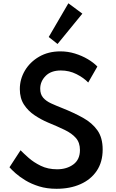

<svg xmlns="http://www.w3.org/2000/svg" viewBox="-20 -1160 722 1196"><path d="M332 16Q416.5 16 481.2 -12.8Q546 -41.5 582.8 -96.2Q619.5 -151 619.5 -228.5Q619.5 -302 586.8 -348.2Q554 -394.5 497 -426.2Q440 -458 367 -487Q330 -501.5 298.8 -515.8Q267.5 -530 249 -551.2Q230.5 -572.5 230.5 -607.5Q230.5 -652.5 264 -686.8Q297.5 -721 359 -721Q411.5 -721 456.5 -698.2Q501.5 -675.5 529.5 -646L586.5 -745.5Q563 -770 526.8 -791.5Q490.5 -813 446.8 -826.5Q403 -840 356.5 -840Q281 -840 224 -807Q167 -774 135.2 -720.5Q103.5 -667 103.5 -605Q103.5 -548 129.5 -508.2Q155.5 -468.5 195.8 -441.8Q236 -415 278.5 -397Q338 -372.5 383 -350.8Q428 -329 453 -300.2Q478 -271.5 478 -225.5Q478 -166 437 -135.8Q396 -105.5 335.5 -105.5Q278.5 -105.5 234 -127.2Q189.5 -149 158 -177Q126.5 -205 108 -224L39 -118Q52 -103 77 -80.8Q102 -58.5 138.8 -36.2Q175.5 -14 223.8 1Q272 16 332 16ZM338.5 -886 493 -1075 406 -1139.5 283.5 -929.5Z"/></svg>

Font: Spartan SemiBold
Style: Regular
Weight: 600
Designer: Matt Bailey, Mirko Velimirovic
Foundry: Matt Bailey
Version: Version 1.003; ttfautohint (v1.8.3)